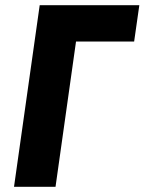

<svg xmlns="http://www.w3.org/2000/svg" viewBox="-20 -720 557 740"><path d="M34 0 133 -700H517L497 -560H273L194 0Z"/></svg>

Font: Finlandica
Style: Italic
Weight: 400
Italic angle: -8°
Designer: Niklas Ekholm, Juho Hiilivirta, Jaakko Suomalainen
Foundry: Helsinki Type Studio
Version: Version 1.064